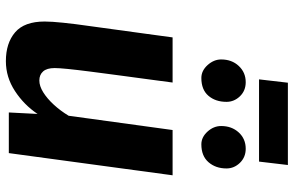

<svg xmlns="http://www.w3.org/2000/svg" viewBox="-193 -796 999 653"><g transform="rotate(90 306.5 -469.5)"><path d="M188 10Q126.5 10 89.8 -21.5Q53.2 -53 53.2 -121.8Q53.2 -145.3 57.3 -184.7Q61.3 -224 69.1 -278.2Q75.1 -322.4 81.6 -369.5Q88 -416.7 94.6 -464.2Q101.1 -511.7 107.2 -557H260.7Q257.8 -535.3 254.2 -508Q250.5 -480.7 246.5 -450.6Q242.4 -420.5 238.3 -389.8Q234.2 -359.2 230.4 -330.1Q226.6 -301.1 223.4 -276.5Q217.5 -230.6 214.5 -200.5Q211.5 -170.3 211.5 -155.9Q211.5 -129.5 222.8 -116.7Q234.2 -103.8 253.7 -103.8Q272.7 -103.8 294 -117.1Q315.3 -130.4 336 -152.9Q356.8 -175.5 373.7 -203.5L422.2 -557H576.2L500.7 0H362.5L367.5 -97.7Q336.8 -51.8 289.7 -20.9Q242.6 10 188 10ZM245.2 -654.8Q220.5 -654.8 201.3 -676Q182.2 -697.3 182.2 -722.2Q182.2 -758.4 204.3 -782Q226.4 -805.7 259.5 -805.7Q288.4 -805.7 307.4 -786.1Q326.4 -766.4 326.4 -740.3Q326.4 -703 305.8 -678.9Q285.2 -654.8 245.2 -654.8ZM470.9 -654.8Q446.6 -654.8 427.6 -675.7Q408.6 -696.6 408.6 -722.2Q408.6 -758 430.4 -781.9Q452.2 -805.7 485.9 -805.7Q514.5 -805.7 533.7 -786.1Q552.9 -766.4 552.9 -740.3Q552.9 -703.7 531.7 -679.2Q510.6 -654.8 470.9 -654.8ZM529.6 -851H249.9L261.3 -949.1H541.2Z"/></g></svg>

Font: Merriweather Sans Variable Regular
Style: Italic
Weight: 300
Italic angle: -8°
Designer: Eben Sorkin
Foundry: Eben Sorkin
Version: Version 2.001